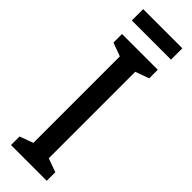

<svg xmlns="http://www.w3.org/2000/svg" viewBox="-290 -867 873 873"><g transform="rotate(45 146.0 -431.0)"><path d="M261 0H31V-55L96 -79V-635L31 -659V-714H261V-659L195 -635V-79L261 -55ZM271 -862V-789H19V-862Z"/></g></svg>

Font: Noto Sans Tamil ExtraCondensed Medium
Style: Regular
Weight: 500
Width: 2
Designer: Jelle Bosma - Monotype Design Team
Foundry: Monotype Imaging Inc.
Version: Version 2.004; ttfautohint (v1.8.4.7-5d5b)